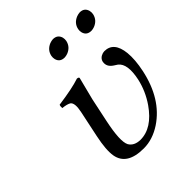

<svg xmlns="http://www.w3.org/2000/svg" viewBox="-179 -735 857 857"><g transform="rotate(-45 250.0 -306.0)"><path d="M235.8 -574.2Q242.2 -605 272.9 -617.7Q283.7 -621.6 293 -622.1Q321.8 -622.1 329.6 -595.2Q332 -584.5 330.1 -574.2Q323.2 -543 292 -530.8Q282.2 -527.3 272.9 -526.9Q243.2 -526.9 236.3 -553.7Q233.9 -564 235.8 -574.2ZM404.8 -574.2Q411.1 -605 442.4 -617.7Q453.1 -621.6 462.4 -622.1Q491.2 -622.1 498.5 -595.2Q501 -584.5 499 -574.2Q492.2 -543 460.9 -530.8Q451.2 -527.3 441.9 -526.9Q412.1 -526.9 405.3 -553.7Q402.8 -564 404.8 -574.2ZM228 -307.1 204.1 -193.8Q181.6 -86.9 197.8 -55.2Q212.9 -28.8 252 -27.8Q326.2 -27.8 385.7 -113.3Q421.9 -166 435.1 -226.1Q452.6 -309.6 418.5 -336.4Q412.6 -340.8 401.9 -347.2Q374.5 -365.2 379.4 -393.1Q383.8 -413.1 407.2 -420.4Q413.1 -421.9 417.5 -421.9Q476.6 -421.9 484.9 -342.8Q489.3 -298.3 476.6 -237.8Q445.8 -92.3 345.2 -25.4Q291.5 9.8 235.8 9.8Q130.4 9.8 117.2 -64.5Q110.4 -104.5 126 -178.2L152.3 -303.2Q162.6 -352.1 146 -364.3Q133.8 -372.1 105.5 -375Q104.5 -387.7 107.9 -394Q198.2 -406.2 244.6 -421.9Q255.4 -420.9 255.4 -415Q254.9 -414.1 228 -307.1Z"/></g></svg>

Font: Linux Libertine Display Slanted O
Style: Slanted
Weight: 400
Designer: Philipp H. Poll
Foundry: Philipp H. Poll
Version: Version 5.0.9